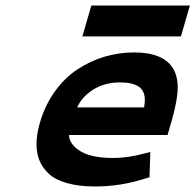

<svg xmlns="http://www.w3.org/2000/svg" viewBox="-20 -671 713 701"><path d="M125 -220.7Q143.6 -286.1 180.2 -336.9Q216.8 -387.7 263.4 -418.2Q310.1 -448.7 362.1 -464.1Q414.1 -479.5 469.2 -479.5Q628.9 -479.5 628.9 -351.1Q628.9 -308.6 607.4 -231.9L591.8 -178.2H231.9Q232.9 -144 273.4 -119.1Q314 -94.2 392.1 -94.2Q447.8 -94.2 507.8 -110.8L528.8 -116.2L525.9 -23.9L506.8 -18.1Q419.4 9.8 327.6 9.8Q268.1 9.8 224.9 -2.4Q181.6 -14.6 158.2 -36.6Q134.8 -58.6 124 -85.2Q113.3 -111.8 113.3 -144.5Q113.3 -180.2 125 -220.7ZM418.5 -370.1Q362.3 -370.1 320.6 -344Q278.8 -317.9 261.7 -278.8H505.9Q508.8 -293.5 508.8 -306.2Q508.8 -340.3 485.6 -355.2Q462.4 -370.1 418.5 -370.1ZM313.5 -650.9H673.3L640.6 -538.1H280.8Z"/></svg>

Font: Cantarell
Style: Bold Italic
Weight: 700
Italic angle: -16°
Designer: Dave Crossland
Version: Version 1.004